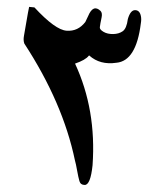

<svg xmlns="http://www.w3.org/2000/svg" viewBox="-20 -504 466 547"><path d="M221.2 22.9Q209.5 22.9 206.3 12Q203.1 1 199.7 -18.1Q196.3 -37.6 193.4 -47.4Q159.2 -211.4 49.3 -379.9Q45.9 -389.2 48.3 -402.1Q50.8 -415 55.4 -443.1Q60.1 -471.2 63 -484.4L78.1 -482.9Q137.7 -418.5 169.9 -416.5Q202.1 -414.1 223.1 -441.4Q225.1 -444.8 231 -458Q245.6 -493.2 266.6 -472.7Q272 -466.8 269.5 -454.6Q267.1 -442.4 266.1 -437.5Q265.1 -432.6 264.4 -426.3Q263.7 -419.9 274.9 -413.3Q286.1 -406.7 302.2 -407Q318.4 -407.2 329.6 -415Q340.8 -422.9 344.2 -449.7Q351.6 -475.1 364.7 -475.1Q377.9 -475.1 381.3 -458.5Q383.3 -449.7 381.3 -438Q368.2 -330.1 311.5 -325.2Q265.1 -318.4 234.4 -345.7Q233.9 -346.7 232.9 -345.2Q223.6 -333 193.8 -322.8Q254.9 -191.4 243.7 -33.2Q237.8 23.4 221.2 22.9Z"/></svg>

Font: Amiri Typewriter
Style: Bold
Weight: 700
Monospace: yes
Designer: Khaled Hosny
Version: Version 1.1